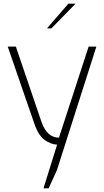

<svg xmlns="http://www.w3.org/2000/svg" viewBox="-20 -785 566 1042"><path d="M290 0Q257 -1 222.5 -25.5Q188 -50 166 -115L22 -532H66L205 -124Q235 -38 300 -38L461 -532H503L289 138L244 237H216ZM351 -765H390L259 -631H235Z"/></svg>

Font: Exo ExtraLight
Style: Regular
Weight: 275
Designer: Natanael Gama
Foundry: Natanael Gama
Version: Version 1.500; ttfautohint (v1.6)